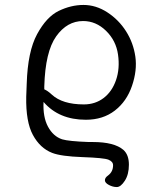

<svg xmlns="http://www.w3.org/2000/svg" viewBox="-20 -506 618 776"><path d="M156 -94Q153 -33 174 6Q195 45 231 57Q257 65 339 68H355Q442 68 479 100Q501 120 501 159.5Q501 199 484.5 224.5Q468 250 452 250Q436 250 420 241.5Q404 233 404 222.5Q404 212 417 203Q437 188 437 162Q437 147 418.5 139.5Q400 132 313.5 129Q227 126 191 112Q142 93 113 39.5Q84 -14 86 -115L88 -168Q92 -298 130 -368Q168 -438 217.5 -462Q267 -486 317.5 -486Q368 -486 414 -456Q460 -426 489.5 -379.5Q519 -333 527 -277.5Q535 -222 513.5 -159Q492 -96 444 -59Q396 -22 327 -22Q218 -22 156 -94ZM159 -145Q173 -139 189 -124Q232 -84 319 -84Q365 -84 399 -110Q433 -136 449 -182.5Q465 -229 457 -285.5Q449 -342 408.5 -381.5Q368 -421 316 -421Q251 -421 207 -359Q163 -297 159 -157Z"/></svg>

Font: Moon Stars Kai T
Style: Regular
Weight: 400
Designer: GuiWonder
Version: Version 1.101